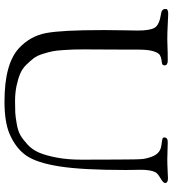

<svg xmlns="http://www.w3.org/2000/svg" viewBox="23 -773 769 855"><g transform="rotate(90 407.5 -345.5)"><path d="M20 -697Q20 -702 21 -704Q22 -706 27 -708Q32 -710 43 -710Q54 -710 89 -708Q124 -706 156 -706Q176 -706 192.5 -707Q209 -708 250 -708Q271 -708 271 -694Q271 -685 264 -683Q257 -681 246.5 -680Q236 -679 225.5 -673Q215 -667 208 -643.5Q201 -620 201 -580V-552Q201 -505 200.5 -433.5Q200 -362 200 -336Q200 -305 200.5 -289Q201 -273 203 -242.5Q205 -212 208.5 -194.5Q212 -177 220 -151.5Q228 -126 239.5 -111Q251 -96 268.5 -78Q286 -60 309 -50.5Q332 -41 363 -34.5Q394 -28 432 -28Q464 -28 482 -29Q500 -30 531.5 -35.5Q563 -41 581.5 -51.5Q600 -62 623.5 -83.5Q647 -105 660 -136Q673 -167 682 -215Q691 -263 691 -324Q691 -425 690.5 -478Q690 -531 690 -536Q690 -571 688.5 -591Q687 -611 678.5 -635Q670 -659 654 -670Q644 -677 628 -679.5Q612 -682 602 -683.5Q592 -685 592 -692Q592 -708 612 -708Q618 -708 651 -707Q684 -706 689 -706Q713 -706 740 -707.5Q767 -709 774 -709Q795 -709 795 -696Q795 -688 773.5 -675.5Q752 -663 747 -653Q736 -632 736 -587Q736 -580 736.5 -558.5Q737 -537 737 -520Q737 -328 721 -226Q705 -124 672.5 -77.5Q640 -31 575 -3Q522 19 432 19Q265 19 195 -45Q140 -96 127 -167.5Q114 -239 114 -414V-431Q114 -470 115 -517Q116 -564 116 -575Q116 -630 103 -650.5Q90 -671 42 -678Q20 -681 20 -697Z"/></g></svg>

Font: OFL Sorts Mill Goudy TT
Style: Regular
Weight: 500
Version: Version 003.000